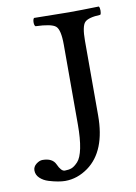

<svg xmlns="http://www.w3.org/2000/svg" viewBox="-77 -699 538 757"><g transform="rotate(-10 192.0 -320.0)"><path d="M294.9 -522.9V-225.1Q294.9 -82 214.8 -23.9Q171.4 7.3 122.6 7.3Q110.4 7.3 93.8 4.4Q77.1 1.5 57.1 -4.6Q37.1 -10.7 23.4 -23.7Q9.8 -36.6 9.8 -54.2Q9.8 -69.3 22.9 -79.6Q36.1 -89.8 47.9 -89.8Q87.9 -89.8 100.1 -63Q113.3 -33.2 127.9 -33.2Q144 -33.2 155.5 -37.6Q167 -42 180.9 -56.9Q194.8 -71.8 202.4 -108.9Q210 -146 210 -203.1V-522.9Q210 -583 192.9 -597.4Q175.8 -611.8 112.8 -613.8Q107.9 -617.7 107.9 -629.9Q107.9 -642.1 112.8 -647Q212.9 -645 252 -645Q295.9 -645 372.1 -647Q376 -642.1 376 -630.1Q376 -618.2 372.1 -613.8Q324.2 -611.8 309.6 -596.9Q294.9 -582 294.9 -522.9Z"/></g></svg>

Font: Linux Libertine O
Style: Regular
Weight: 400
Designer: Philipp H. Poll
Foundry: Philipp H. Poll
Version: Version 5.3.0